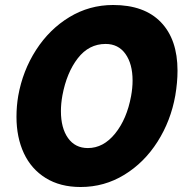

<svg xmlns="http://www.w3.org/2000/svg" viewBox="-20 -735 746 769"><path d="M403 -559Q454 -559 482.5 -519Q511 -479 511 -412Q511 -383 505 -350Q488 -258 441 -200Q394 -142 332 -142Q281 -142 252.5 -182Q224 -222 224 -290Q224 -320 230 -353Q247 -444 291.5 -501.5Q336 -559 403 -559ZM691 -452Q691 -577 624.5 -646Q558 -715 433 -715Q338 -715 258 -666.5Q178 -618 124.5 -535Q71 -452 53 -351Q46 -310 46 -267Q46 -185 75.5 -121.5Q105 -58 163 -22Q221 14 303 14Q398 14 478 -35Q558 -84 611 -167.5Q664 -251 682 -352Q691 -405 691 -452Z"/></svg>

Font: Geom ExtraBold
Style: Bold Italic
Weight: 800
Italic angle: -10°
Version: Version 1.102